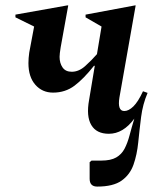

<svg xmlns="http://www.w3.org/2000/svg" viewBox="-20 -484 578 709"><path d="M176 -142Q136 -142 110.5 -171Q85 -200 85 -251Q85 -269 88 -290L106 -386L37 -420V-430L228 -464H232L204 -309Q200 -285 200 -274Q200 -251 211 -235Q222 -219 245 -219Q271 -219 294.5 -240Q318 -261 338 -284L355 -386L296 -420V-430L478 -464H481L421 -124Q413 -74 439 -74Q455 -74 472.5 -91Q490 -108 508 -147L525 -141Q507 -99 501 -51.5Q495 -4 490.5 41.5Q486 87 473 124Q460 161 429 183Q398 205 339 205Q311 205 311 176V115L318 109H354Q389 109 409 97.5Q429 86 440 65Q451 44 458.5 15.5Q466 -13 476 -46Q435 10 382 10Q336 10 317 -22.5Q298 -55 309 -115L330 -241H327Q289 -193 255 -167.5Q221 -142 176 -142Z"/></svg>

Font: Spectral SemiBold
Style: Italic
Weight: 600
Italic angle: -10°
Designer: Jean-Baptiste Levee
Foundry: Production Type
Version: Version 2.001